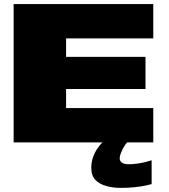

<svg xmlns="http://www.w3.org/2000/svg" viewBox="-20 -695 824 937"><path d="M46.5 0H728V-167.5H302.5V-260.5H690V-417.5H302.5V-507.5H728V-675H46.5ZM569 222Q603 222 634.8 218.8Q666.5 215.5 689.5 210.8Q712.5 206 720 203.5V87Q711.5 90 692.8 95Q674 100 651.5 103.2Q629 106.5 609 106.5Q585 106.5 574.5 98.2Q564 90 564 78Q564 67.5 569.8 52.5Q575.5 37.5 584.2 22.5Q593 7.5 600 0H480Q468.5 10.5 455.8 29Q443 47.5 434.2 71.8Q425.5 96 425.5 124.5Q425.5 162.5 446.2 183.5Q467 204.5 500 213.2Q533 222 569 222Z"/></svg>

Font: Anybody Expanded Black
Style: Regular
Weight: 900
Width: 7
Designer: Tyler Finck
Foundry: Etcetera Type Company
Version: Version 1.113;gftools[0.9.25]